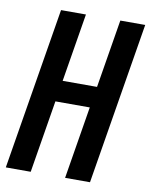

<svg xmlns="http://www.w3.org/2000/svg" viewBox="-83 -797 672 858"><g transform="rotate(10 253.0 -367.5)"><path d="M3 0 124 -735H237L186 -425H342L393 -735H506L385 0H272L326 -329H170L116 0Z"/></g></svg>

Font: Iosevka
Style: Bold Italic
Weight: 700
Italic angle: -9°
Monospace: yes
Designer: Belleve Invis
Foundry: Belleve Invis
Version: Version 32.5.0; ttfautohint (v1.8.4)